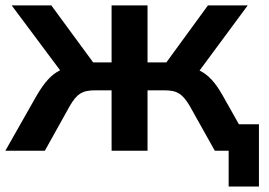

<svg xmlns="http://www.w3.org/2000/svg" viewBox="-31 -559 996 712"><path d="M135.3 0 227.5 -165.5C254.4 -211.9 274.9 -224.1 322.8 -224.1H382.8V0H516.1V-224.1H577.1C625.5 -224.1 645.5 -211.9 672.9 -165.5L765.6 0H816.9V132.8H929.2V-98.1H855L794.4 -205.6C767.6 -252.9 741.7 -281.7 709 -297.4L887.7 -539.1H740.2L585.9 -327.6H516.1V-539.1H382.8V-327.6H314.5L159.2 -539.1H12.2L191.9 -298.3C159.2 -282.7 133.8 -253.4 105.5 -205.6L-11.2 0Z"/></svg>

Font: Winston SemiBold
Style: Regular
Weight: 600
Designer: Vernon Adams, Kim Jin-seong, David Berlow, Cristiano Sobral
Foundry: The Winston Project Authors
Version: Version 3.004